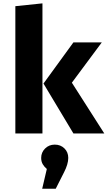

<svg xmlns="http://www.w3.org/2000/svg" viewBox="-20 -798 655 1148"><path d="M233.8 -777.9V0H71.8V-761ZM588.7 -544.6 409.7 -303.6 603.6 0H419L240 -298.5L419 -544.6ZM307.7 66.7Q342.1 66.7 365.1 89.2Q388.2 111.8 388.2 146.2Q388.2 164.6 381.8 186.2Q375.4 207.7 363.6 230.8L313.3 330.3H232.3L260 212.3Q245.6 200.5 235.9 184.4Q226.2 168.2 226.2 146.2Q226.2 113.3 249.5 90Q272.8 66.7 307.7 66.7Z"/></svg>

Font: FiraCode Nerd Font Mono
Style: Bold
Weight: 700
Monospace: yes
Designer: Carrois Corporate, Edenspiekermann AG, Nikita Prokopov
Foundry: Carrois Corporate, Edenspiekermann AG, Nikita Prokopov
Version: Version 6.002;Nerd Fonts 3.3.0